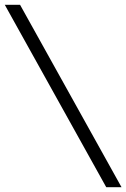

<svg xmlns="http://www.w3.org/2000/svg" viewBox="-20 -691 529 804"><path d="M424.8 92.8 0 -670.9H64L488.8 92.8Z"/></svg>

Font: Charis SIL Eur
Style: Regular
Weight: 400
Foundry: SIL International
Version: Version 5.000